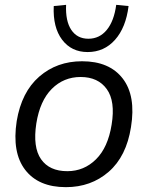

<svg xmlns="http://www.w3.org/2000/svg" viewBox="-20 -764 611 793"><path d="M252 9Q139 9 84 -62.5Q29 -134 49 -264Q69 -384 142 -447.5Q215 -511 319 -511Q432 -511 487 -439.5Q542 -368 521 -239Q502 -118 429 -54.5Q356 9 252 9ZM258 -57Q327 -57 376.5 -106Q426 -155 441 -249Q457 -346 421 -396Q385 -446 313 -446Q243 -446 194 -397Q145 -348 130 -254Q115 -156 149.5 -106.5Q184 -57 258 -57ZM342 -549Q275 -549 236.5 -600Q198 -651 202 -739L253 -744Q250 -677 274.5 -640.5Q299 -604 345 -604Q391 -604 421 -640.5Q451 -677 460 -744L511 -739Q500 -650 455 -599.5Q410 -549 342 -549Z"/></svg>

Font: Mulish
Style: Italic
Weight: 400
Italic angle: -9°
Designer: Vernon Adams
Foundry: Vernon Adams
Version: Version 3.603; ttfautohint (v1.8.3)